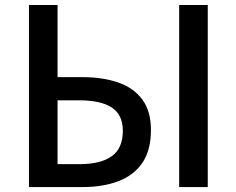

<svg xmlns="http://www.w3.org/2000/svg" viewBox="-20 -757 957 777"><path d="M97.2 0V-736.8H212.9V-444.8H314Q396 -444.8 458.5 -423.1Q521 -401.4 555.9 -354.2Q590.8 -307.1 590.8 -231Q590.8 -148.9 556.2 -98.1Q521.5 -47.4 459 -23.7Q396.5 0 314 0ZM212.9 -92.8H303.2Q387.2 -92.8 432.1 -124.8Q477.1 -156.7 477.1 -228Q477.1 -292 432.9 -321.5Q388.7 -351.1 299.8 -351.1H212.9ZM705.1 0V-736.8H820.8V0Z"/></svg>

Font: Source Han Sans CN Medium
Style: Regular
Weight: 500
Designer: Ryoko NISHIZUKA  (kana, bopomofo & ideographs); Paul D. Hunt (Latin, Greek & Cyrillic); Sandoll Communications , Soo-you
Foundry: Adobe
Version: Version 2.004;hotconv 1.0.118;makeotfexe 2.5.65603